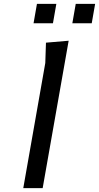

<svg xmlns="http://www.w3.org/2000/svg" viewBox="-20 -970 510 990"><path d="M100 0 213.5 -645 217 -750 334 -760 200 0ZM170.5 -950H270.5L253 -850H153ZM370.5 -950H470.5L453 -850H353Z"/></svg>

Font: B612
Style: Italic
Weight: 400
Italic angle: -10°
Designer: Nicolas Chauveau, Thomas Paillot, Jonathan Favre-Lamarine, Jean-Luc Vinot
Foundry: AIRBUS
Version: Version 1.008